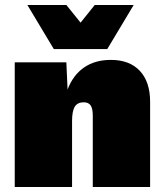

<svg xmlns="http://www.w3.org/2000/svg" viewBox="-20 -750 660 770"><path d="M516.1 -730 410.2 -553.2H195.8L89.8 -730H246.1L303.2 -659.2L359.9 -730ZM39.1 0V-500H246.1L251 -391.1Q272.9 -448.7 316.9 -479.2Q360.8 -509.8 424.8 -509.8Q499.5 -509.8 540.8 -465.8Q582 -421.9 582 -341.8V0H352.1V-285.2Q352.1 -315.4 343.3 -327.6Q334.5 -339.8 315.9 -339.8Q291 -339.8 280 -322.3Q269 -304.7 269 -264.2V0Z"/></svg>

Font: Work Sans Black
Style: Regular
Weight: 900
Designer: Wei Huang
Foundry: Wei Huang
Version: Version 2.012